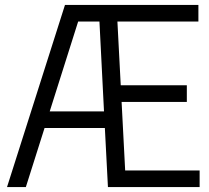

<svg xmlns="http://www.w3.org/2000/svg" viewBox="-20 -760 851 780"><path d="M8.5 0 244 -740H786V-672.5H457L470.5 -413.5H739V-346H474L488.5 -67.5H791V0H418.5L406 -240H161L85 0ZM297.5 -672.5 182 -307.5H402.5L384 -672.5Z"/></svg>

Font: Encode Sans Condensed Condensed
Style: Regular
Weight: 400
Width: 3
Designer: Multiple Designers
Foundry: Impallari Type
Version: Version 3.000; ttfautohint (v1.8.3) -l 8 -r 50 -G 200 -x 14 